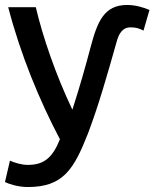

<svg xmlns="http://www.w3.org/2000/svg" viewBox="-27 -557 621 772"><path d="M-7 175 13 89C31 97 59 106 85 106C149 106 184 78 214 3C132 -152 55 -339 6 -528H117C144 -412 197 -256 264 -116C294 -209 316 -287 338 -370C365 -471 392 -537 484 -537C516 -537 545 -529 574 -517L550 -434C532 -443 520 -447 498 -447C464 -447 450 -419 442 -389C402 -248 370 -135 327 -21C270 124 227 195 85 195C46 195 9 183 -7 175Z"/></svg>

Font: Repo Medium
Style: Regular
Weight: 500
Designer: Stefan Peev
Foundry: Context Ltd
Version: Version 1.502